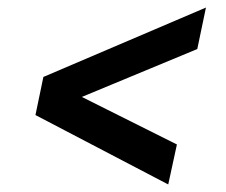

<svg xmlns="http://www.w3.org/2000/svg" viewBox="-20 -594 600 509"><path d="M426 -105 449 -211 129 -371 115 -303 503 -464 526 -574 95 -390 74 -289Z"/></svg>

Font: Roboto Serif 20pt SemiBold
Style: Italic
Weight: 600
Italic angle: -10°
Version: Version 1.007